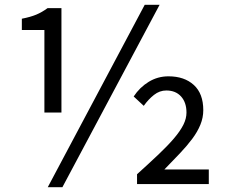

<svg xmlns="http://www.w3.org/2000/svg" viewBox="-20 -767 943 800"><path d="M165 -642H71V-689Q107 -696 131 -706Q155 -716 178 -733H236V-298H165ZM583 -747H645L240 13H179ZM551 -41Q602 -87 640.5 -123.5Q679 -160 705 -190.5Q731 -221 744 -247Q757 -273 757 -298Q757 -340 734.5 -365Q712 -390 673 -390Q645 -390 621.5 -371.5Q598 -353 579 -326L537 -365Q562 -403 599.5 -426Q637 -449 682 -449Q748 -449 787.5 -413Q827 -377 827 -308Q827 -277 815 -247.5Q803 -218 781 -188.5Q759 -159 729.5 -128Q700 -97 665 -61H850V0H551Z"/></svg>

Font: Kinto Sans
Style: Regular
Weight: 400
Designer: Authors: Ryoko NISHIZUKA  (kana & ideographs); Paul D. Hunt (Latin, Greek & Cyrillic); Wenlong ZHANG  (bopomofo); Sandol
Foundry: Adobe Systems Incorporated, ookami Inc.
Version: Version 0.001